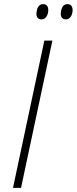

<svg xmlns="http://www.w3.org/2000/svg" viewBox="-20 -911 372 931"><path d="M181 -817C197 -817 208 -828 213 -850C217 -874 210 -891 189 -891C173 -891 162 -880 158 -857C153 -833 161 -817 181 -817ZM299 -817C315 -817 326 -828 331 -850C335 -874 328 -891 307 -891C291 -891 280 -880 276 -857C271 -833 279 -817 299 -817ZM43 0H82L234 -714H195Z"/></svg>

Font: Noto Sans ExtraLight
Style: Italic
Weight: 200
Italic angle: -12°
Designer: Monotype Design Team
Foundry: Monotype Imaging Inc.
Version: Version 2.013